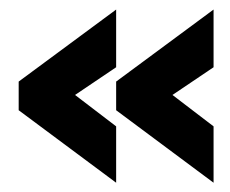

<svg xmlns="http://www.w3.org/2000/svg" viewBox="-20 -486 486 406"><path d="M19.5 -252.9V-313.5L225.6 -465.8V-343.8L138.7 -285.2L225.6 -218.8V-99.6ZM225.6 -252.9V-313.5L431.6 -465.8V-343.8L344.7 -285.2L431.6 -218.8V-99.6Z"/></svg>

Font: Post No Bills Colombo
Style: ExtraBold
Weight: 900
Designer: Kosala Senevirathne, Siva Puranthara, Lasantha Premarathna, Tharique Azeez
Foundry: Mooniak
Version: Version 1.220 ; ttfautohint (v1.5)